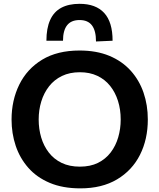

<svg xmlns="http://www.w3.org/2000/svg" viewBox="-20 -998 855 1030"><path d="M411 12.5Q316.5 12.5 246.8 -17Q177 -46.5 131.8 -98Q86.5 -149.5 64.2 -216Q42 -282.5 42 -356.5Q42 -460 83.5 -544.2Q125 -628.5 206.2 -677.8Q287.5 -727 407 -727Q498 -727 566.5 -698.5Q635 -670 681 -619Q727 -568 750 -501Q773 -434 773 -357Q773 -251 731 -167.5Q689 -84 608 -35.8Q527 12.5 411 12.5ZM408.5 -104Q464.5 -104 505.5 -124.2Q546.5 -144.5 573.8 -180.2Q601 -216 614.2 -261.5Q627.5 -307 627.5 -357Q627.5 -410.5 613 -456.5Q598.5 -502.5 570.8 -537.2Q543 -572 502.2 -591.2Q461.5 -610.5 408.5 -610.5Q354 -610.5 312.5 -590.5Q271 -570.5 243.2 -535Q215.5 -499.5 201.5 -453.8Q187.5 -408 187.5 -357Q187.5 -306 201 -260.5Q214.5 -215 242 -179.5Q269.5 -144 311 -124Q352.5 -104 408.5 -104ZM495 -775.5Q495 -833.5 473.2 -862Q451.5 -890.5 407 -890.5Q362 -890.5 340 -862.5Q318 -834.5 318 -779.5H229Q229 -846 248.8 -890.2Q268.5 -934.5 308.2 -956Q348 -977.5 407 -977.5Q494 -977.5 539 -928.5Q584 -879.5 584 -779.5Z"/></svg>

Font: Commissioner Thin SemiBold
Style: Regular
Weight: 600
Version: Version 1.000